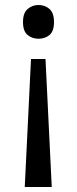

<svg xmlns="http://www.w3.org/2000/svg" viewBox="-20 -566 309 768"><path d="M196 -478Q196 -441 178 -426Q160 -411 134 -411Q109 -411 90.5 -426Q72 -441 72 -478Q72 -514 90.5 -530Q109 -546 134 -546Q160 -546 178 -530Q196 -514 196 -478ZM104 -330H162L187 182H79Z"/></svg>

Font: Noto Sans Hatran
Style: Regular
Weight: 400
Designer: Monotype Design Team
Foundry: Monotype Imaging Inc.
Version: Version 2.001; ttfautohint (v1.8.4.7-5d5b)